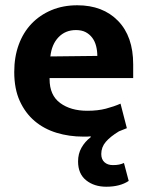

<svg xmlns="http://www.w3.org/2000/svg" viewBox="-20 -507 559 728"><path d="M485 -211H168V-207Q168 -146 208 -116.5Q248 -87 311 -87Q351 -87 381.5 -95Q412 -103 437 -114L461 -21L431 -9Q398 11 381 31Q364 51 364 77Q364 97 376 108Q388 119 408 119Q422 119 431.5 117Q441 115 450 111L468 179Q435 201 383 201Q337 201 306.5 176.5Q276 152 276 105Q276 76 289 53Q302 30 324 13V10Q317 11 310 11Q303 11 296 11Q242 11 194.5 -3.5Q147 -18 111.5 -48Q76 -78 55 -124Q34 -170 34 -234Q34 -291 51 -337.5Q68 -384 99.5 -417Q131 -450 175 -468.5Q219 -487 273 -487Q370 -487 427.5 -428Q485 -369 485 -263ZM349 -295Q349 -314 344.5 -332Q340 -350 330 -363.5Q320 -377 305 -385Q290 -393 268 -393Q228 -393 202 -366Q176 -339 171 -293Z"/></svg>

Font: Mukta
Style: Bold
Weight: 700
Designer: Girish Dalvi and Yashodeep Gholap
Foundry: Ek Type
Version: Version 2.538;PS 1.002;hotconv 16.6.51;makeotf.lib2.5.65220;